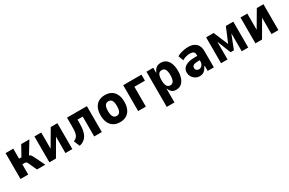

<svg xmlns="http://www.w3.org/2000/svg" viewBox="144 -1782 4862 3231"><g transform="rotate(-30 2575.0 -167.0)"><path d="M70 0V-503H220V-308H266L374 -503H533L377 -248L365 -278Q392 -273 406 -265.5Q420 -258 430 -243.5Q440 -229 452 -204L552 0H390L322 -150Q315 -166 308 -177Q301 -188 290.5 -193.5Q280 -199 263 -199H220V0Z M631 0V-503H763V-155H744L948 -503H1077V0H943L944 -349H962L759 0Z M1212 15 1165 -100Q1194 -111 1213.5 -128Q1233 -145 1244 -171Q1255 -197 1259.5 -233.5Q1264 -270 1264 -320V-503H1650V0H1502V-386H1400V-315Q1400 -241 1390 -185Q1380 -129 1357.5 -88.5Q1335 -48 1299.5 -22.5Q1264 3 1212 15Z M2003 11Q1930 11 1878 -20.5Q1826 -52 1799 -111Q1772 -170 1772 -252Q1772 -335 1799 -393.5Q1826 -452 1878 -483Q1930 -514 2003 -514Q2077 -514 2128.5 -483Q2180 -452 2207 -393.5Q2234 -335 2234 -252Q2234 -170 2207 -111Q2180 -52 2128.5 -20.5Q2077 11 2003 11ZM2003 -109Q2048 -109 2069 -144.5Q2090 -180 2090 -253Q2090 -327 2069 -360.5Q2048 -394 2003 -394Q1959 -394 1937.5 -360.5Q1916 -327 1916 -253Q1916 -180 1937.5 -144.5Q1959 -109 2003 -109Z M2356 0V-503H2711V-386H2506V0Z M2808 180V-504H2940V-408H2945Q2967 -463 3001.5 -488.5Q3036 -514 3090 -514Q3151 -514 3192.5 -481Q3234 -448 3255 -389Q3276 -330 3276 -252Q3276 -176 3256 -117Q3236 -58 3195.5 -23.5Q3155 11 3092 11Q3039 11 3009.5 -15Q2980 -41 2962 -86H2958V180ZM3043 -104Q3089 -104 3109 -144Q3129 -184 3129 -253Q3129 -323 3109.5 -361Q3090 -399 3043 -399Q2995 -399 2975.5 -360.5Q2956 -322 2956 -253Q2956 -184 2976 -144Q2996 -104 3043 -104Z M3547 11Q3506 11 3469 -11Q3432 -33 3409.5 -70Q3387 -107 3387 -153Q3387 -202 3416 -236.5Q3445 -271 3499.5 -289Q3554 -307 3633 -307H3699V-223H3659Q3626 -223 3602.5 -219.5Q3579 -216 3563.5 -209Q3548 -202 3540 -188.5Q3532 -175 3532 -155Q3532 -127 3551.5 -111.5Q3571 -96 3599 -96Q3619 -96 3638.5 -109.5Q3658 -123 3670 -146Q3682 -169 3682 -200V-332Q3682 -372 3657.5 -387.5Q3633 -403 3588 -403Q3556 -403 3519.5 -394Q3483 -385 3442 -361L3404 -460Q3441 -480 3475.5 -491Q3510 -502 3547 -508Q3584 -514 3626 -514Q3686 -514 3731.5 -492.5Q3777 -471 3802 -426.5Q3827 -382 3827 -312V0H3707V-100H3699Q3682 -67 3662 -41.5Q3642 -16 3615 -2.5Q3588 11 3547 11Z M3967 0V-503H4113L4232 -221L4351 -503H4495V0H4369V-339H4364L4263 -80H4198L4096 -339H4093V0Z M4635 0V-503H4767V-155H4748L4952 -503H5081V0H4947L4948 -349H4966L4763 0Z"/></g></svg>

Font: Nunito Sans 7pt Condensed ExtraBold
Style: Regular
Weight: 800
Width: 3
Designer: Vernon Adams
Foundry: Vernon Adams
Version: Version 3.101;gftools[0.9.27]